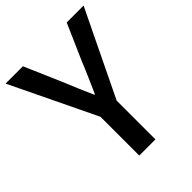

<svg xmlns="http://www.w3.org/2000/svg" viewBox="-210 -855 973 973"><g transform="rotate(-45 276.5 -368.5)"><path d="M218 0H334V-278L556 -737H435L349 -541C327 -486 303 -434 279 -379H275C250 -434 229 -486 206 -541L121 -737H-3L218 -278Z"/></g></svg>

Font: Noto Sans CJK TC Medium
Style: Regular
Weight: 500
Designer: Ryoko NISHIZUKA 西塚涼子 (kana, bopomofo & ideographs); Paul D. Hunt (Latin, Greek & Cyrillic); Sandoll Communications 산돌커뮤니
Foundry: Adobe
Version: Version 2.004;hotconv 1.0.118;makeotfexe 2.5.65603